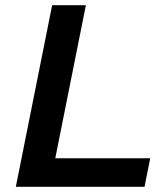

<svg xmlns="http://www.w3.org/2000/svg" viewBox="-20 -720 639 740"><path d="M41 0 181 -700H311L193 -110H559L537 0Z"/></svg>

Font: Montserrat SemiBold
Style: Italic
Weight: 600
Italic angle: -11.3°
Designer: Julieta Ulanovsky
Foundry: Julieta Ulanovsky
Version: Version 9.000; ttfautohint (v1.8.4.7-5d5b)